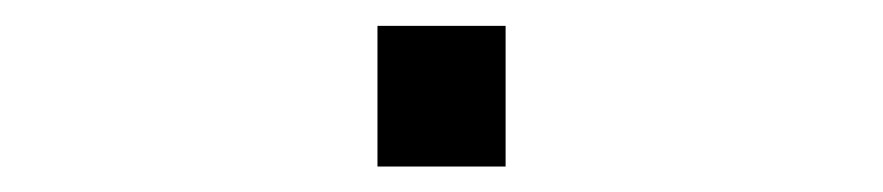

<svg xmlns="http://www.w3.org/2000/svg" viewBox="-20 -30 690 150"><path d="M274.9 100.1V-9.8H375V100.1Z"/></svg>

Font: Optician Sans
Style: Regular
Weight: 400
Designer: Fábio Duarte Martins, Simen Schikulski
Version: Version 1.002